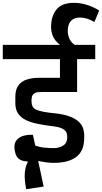

<svg xmlns="http://www.w3.org/2000/svg" viewBox="-61 -1163 731 1377"><path d="M127 194Q113 124 117 77Q121 30 138 0V-5Q105 -6 86.5 -16Q68 -26 59 -41Q50 -56 47.5 -71Q45 -86 43 -95Q39 -136 59 -159Q79 -182 110.5 -190Q142 -198 175 -196L192 -119Q205 -114 221.5 -110Q238 -106 259 -104Q280 -102 303 -101Q335 -99 357 -104.5Q379 -110 393.5 -120Q408 -130 414.5 -144.5Q421 -159 421 -175V-186Q420 -216 401 -231Q382 -246 352.5 -252Q323 -258 292 -261Q249 -267 206 -275.5Q163 -284 126.5 -301Q90 -318 69 -348.5Q48 -379 49 -428V-469Q49 -519 70 -549Q91 -579 129.5 -592Q168 -605 219 -605H369V-739H-41V-841H622V-739H492V-503H236Q224 -503 212 -502Q200 -501 189.5 -496Q179 -491 172.5 -480Q166 -469 165 -448V-437Q165 -415 172.5 -400Q180 -385 198.5 -376.5Q217 -368 250.5 -361.5Q284 -355 336 -350Q398 -343 438 -328Q478 -313 501.5 -292Q525 -271 534 -245Q543 -219 543 -191V-175Q543 -117 523 -81Q503 -45 469.5 -26.5Q436 -8 397 -1Q358 6 320 5Q298 5 268.5 1Q239 -3 213 -9L252 175ZM370 -829V-841Q352 -854 337.5 -872Q323 -890 314.5 -913.5Q306 -937 305 -966Q305 -1052 348.5 -1100Q392 -1148 489 -1142Q532 -1139 575 -1124Q618 -1109 650 -1087L616 -1005Q591 -1020 565.5 -1028.5Q540 -1037 517 -1037Q483 -1038 462.5 -1025Q442 -1012 433.5 -990Q425 -968 425 -940Q425 -916 434.5 -891.5Q444 -867 462.5 -850.5Q481 -834 507 -829Z"/></svg>

Font: Matangi
Style: Bold
Weight: 700
Designer: Prashant Pant
Foundry: The Graphic Ant
Version: Version 3.002